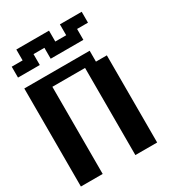

<svg xmlns="http://www.w3.org/2000/svg" viewBox="-181 -852 863 954"><g transform="rotate(-30 250.0 -375.0)"><path d="M0 -687.5H62.5V-750H250V-687.5H312.5V-750H437.5V-687.5H375V-625H187.5V-687.5H125V-625H0ZM0 -562.5H375V-500H437.5V0H312.5V-500H125V0H0Z"/></g></svg>

Font: NeoDunggeunmo Code
Style: Regular
Weight: 400
Monospace: yes
Version: Version 1.600